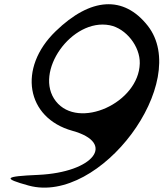

<svg xmlns="http://www.w3.org/2000/svg" viewBox="-20 -861 764 897"><path d="M240 -715C62 -543 102 -310 318 -250C524 -193 418 -56 159 -44C-1 -37 -9 -28 114 6C448 97 876 -479 670 -741C558 -883 404 -874 240 -715ZM241 -388C135 -523 315 -778 493 -743C569 -728 635 -644 633 -565C629 -380 347 -253 241 -388Z"/></svg>

Font: Venom Sans
Style: Obl
Weight: 400
Version: Version 1.001